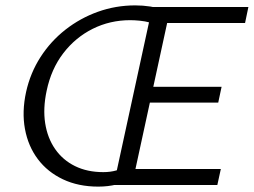

<svg xmlns="http://www.w3.org/2000/svg" viewBox="-20 -684 939 710"><path d="M343.5 6.1Q269.7 6.1 212.8 -20.9Q155.9 -47.8 120 -95.5Q84.1 -143.2 72.3 -206.9Q60.5 -270.6 76.5 -344.1Q92.1 -414.2 129.7 -472.8Q167.3 -531.4 221.9 -574.2Q276.5 -617 342.2 -640.5Q408 -664.1 480 -664.1Q508.4 -664.1 535.7 -659.9Q563.1 -655.6 587.3 -648.3L563.5 -587Q553 -595.5 534.6 -600.6Q516.3 -605.6 496.8 -607.5Q477.4 -609.4 461.5 -609.4Q387 -609.4 322.9 -577.5Q258.8 -545.5 214 -487.1Q169.3 -428.7 152.5 -348.5Q138.5 -283 147.1 -228.1Q155.7 -173.2 184.1 -132.5Q212.5 -91.8 257.6 -69.7Q302.7 -47.5 361.9 -47.5Q388.3 -47.5 409.9 -53.7Q431.5 -59.8 454.5 -74.2L473.3 -24.5Q443.3 -9.5 411.1 -1.7Q379 6.1 343.5 6.1ZM487.5 -304.5 499.9 -363H799.4L787 -304.5ZM400.3 0 543.3 -658H898.5L886.2 -598.9H598.1L480.9 -59.1H796.6L783.7 0Z"/></svg>

Font: Ysabeau
Style: Bold Italic
Weight: 700
Italic angle: -12°
Designer: Christian Thalmann (Catharsis Fonts)
Version: Version 2.002